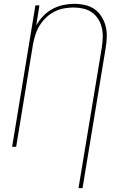

<svg xmlns="http://www.w3.org/2000/svg" viewBox="-20 -763 640 998"><path d="M388 215 509 -515Q513 -541 514 -567Q515 -593 509.5 -617.5Q504 -642 491 -663Q478 -684 458.5 -698Q439 -712 414 -718Q389 -724 363 -724Q339 -724 313.5 -719.5Q288 -715 264 -703Q240 -691 220.5 -672.5Q201 -654 187 -632Q173 -610 165 -585.5Q157 -561 152 -536L64 0H43L164 -735H185L168 -630Q182 -656 204 -679Q226 -702 253 -716.5Q280 -731 309 -737Q338 -743 367 -743Q396 -743 423.5 -736.5Q451 -730 472.5 -714.5Q494 -699 508.5 -675.5Q523 -652 529.5 -625.5Q536 -599 535 -570Q534 -541 529 -512L409 215Z"/></svg>

Font: Iosevka Thin Extended
Style: Italic
Weight: 100
Width: 7
Italic angle: -9°
Monospace: yes
Designer: Belleve Invis
Foundry: Belleve Invis
Version: Version 32.5.0; ttfautohint (v1.8.4)